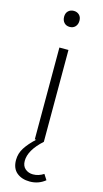

<svg xmlns="http://www.w3.org/2000/svg" viewBox="-146 -788 569 1064"><g transform="rotate(15 138.5 -255.5)"><path d="M41 137Q41 99 62 66.5Q83 34 120 0H112V-527H164V0Q89 68 89 129Q89 159 107.5 174.5Q126 190 152 190Q184 190 213 171L233 202Q195 233 145 233Q99 233 70 209Q41 185 41 137ZM93 -699Q93 -720 105.5 -732Q118 -744 137 -744Q156 -744 168.5 -732Q181 -720 181 -699Q181 -678 169 -665Q157 -652 137 -652Q117 -652 105 -665Q93 -678 93 -699Z"/></g></svg>

Font: Nebula Sans Light
Style: Regular
Weight: 300
Designer: Paul D. Hunt for Adobe (as Source Sans)
Foundry: Nebula Entertainment & Broadcasting LLC
Version: Version 1.010